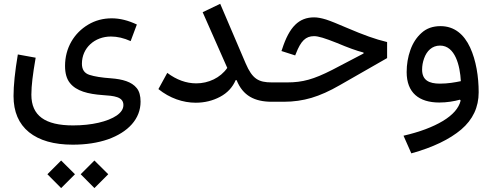

<svg xmlns="http://www.w3.org/2000/svg" viewBox="-20 -521 2515 983"><path d="M293 441.9 363.8 371.1 293 300.8 222.7 371.1ZM463.4 441.9 534.2 371.1 463.4 300.8 393.1 371.1ZM680.7 -395.5C636.2 -416.5 593.8 -427.2 552.2 -427.2C507.8 -427.2 467.8 -416.5 431.6 -395C359.4 -352.1 313 -275.9 313 -183.6C313 -146 321.3 -116.7 337.9 -96.2C370.6 -54.7 430.7 -39.6 505.4 -34.2C562.5 -30.3 611.8 -26.4 611.8 16.6C611.8 36.6 600.6 54.2 577.6 70.3C531.7 101.6 449.7 121.1 354 121.1C210.9 121.1 140.6 71.3 140.6 -36.1C140.6 -60.5 142.6 -86.9 146 -115.7C149.4 -144.5 154.8 -181.2 162.6 -225.6L71.3 -242.2C56.6 -154.8 49.3 -84 49.3 -29.3C49.3 51.3 75.7 112.8 128.4 155.8C181.2 198.2 255.9 219.7 352.5 219.7C420.4 219.7 480.5 210.4 532.7 192.4C636.7 155.3 699.7 87.4 699.7 -0.5C699.7 -30.3 693.4 -53.7 680.2 -69.8C654.3 -102.5 606.9 -115.7 548.3 -120.1C500 -123.5 463.4 -129.4 438 -137.7C412.1 -146 399.4 -165 399.4 -194.8C399.4 -275.9 464.8 -334 547.9 -334C580.6 -334 614.3 -326.2 648.9 -310.5Z M1017.6 -458.5 1143.6 -173.3C1107.9 -122.1 1046.9 -94.2 984.9 -94.2C933.6 -94.2 883.8 -112.3 836.4 -147.9L791 -64.9C849.1 -18.1 917 4.9 981.9 4.9C1027.8 4.9 1069.3 -5.4 1106.9 -25.4C1144.5 -45.4 1170.9 -74.2 1186.5 -110.8H1191.4C1223.1 -31.2 1283.2 0 1371.6 0H1377.9V-99.1H1371.6C1303.7 -99.1 1272 -116.7 1237.8 -196.3L1107.4 -501.5Z M1588.4 -432.1C1510.7 -432.1 1461.4 -384.3 1424.3 -269L1420.9 -259.8L1491.2 -237.3L1495.1 -246.6C1520 -311 1544.9 -335.9 1587.9 -335.9C1609.9 -335.9 1641.6 -326.2 1705.6 -300.8C1762.2 -276.9 1803.7 -261.7 1841.3 -252V-247.1L1680.7 -163.1C1585.4 -114.7 1529.3 -99.1 1450.7 -99.1H1377.9C1366.7 -99.1 1361.8 -85 1361.8 -49.8C1361.8 -14.2 1366.7 0 1377.9 0H1433.1C1482.9 0 1530.3 -6.8 1574.7 -20C1619.1 -33.2 1667.5 -54.7 1719.7 -85L1961.9 -223.6V-305.7C1931.2 -313 1900.4 -322.3 1869.1 -333.5C1837.4 -344.7 1799.3 -359.9 1754.9 -378.9C1708.5 -398.9 1673.8 -413.1 1649.9 -420.9C1626 -428.2 1605.5 -432.1 1588.4 -432.1Z M2338.4 -5.9C2329.1 32.7 2298.3 67.9 2247.1 98.6C2195.8 129.4 2128.4 154.8 2045.9 173.8L2085.9 264.2C2196.8 233.4 2281.7 192.4 2341.3 142.1C2400.9 91.3 2430.7 27.8 2430.7 -48.3C2430.7 -128.4 2417.5 -211.9 2386.7 -278.3C2356 -344.2 2307.1 -387.2 2235.4 -387.2C2196.3 -387.2 2164.1 -376 2138.7 -353C2112.8 -330.1 2093.8 -300.8 2081.1 -265.1C2068.4 -229.5 2062 -191.4 2062 -151.9C2062 -46.4 2125 3.9 2229 3.9C2268.1 3.9 2305.2 -2.4 2335 -10.7ZM2339.4 -105.5C2308.6 -99.1 2272.9 -92.8 2232.4 -92.8C2176.3 -92.8 2141.1 -110.4 2141.1 -164.6C2141.1 -184.1 2144.5 -203.1 2151.4 -222.2C2164.6 -259.8 2191.9 -287.6 2232.9 -287.6C2310.5 -287.6 2335.4 -184.1 2339.4 -105.5Z"/></svg>

Font: Estedad Medium
Style: Regular
Weight: 500
Designer: Amin Abedi
Version: Version 7.3